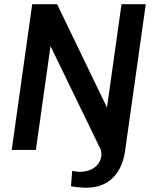

<svg xmlns="http://www.w3.org/2000/svg" viewBox="-20 -717 725 918"><path d="M393 180.5C512.5 180.5 565 97 578 5L677 -697H561L491.5 -203L253 -697H134L36 0H151.5L221.5 -496.5L461 -3C464 5 465 13 465 20C465 24.5 464 28 464 31C458.5 70 423 104.5 361 104.5C352.5 104.5 337.5 102.5 325 100L319.5 173.5C345.5 178 368 180.5 393 180.5Z"/></svg>

Font: HK Grotesk SemiBold
Style: Italic
Weight: 600
Italic angle: -16°
Designer: Alfredo Marco Pradil
Foundry: Hanken Design Co.
Version: Version 3.001;FEAKit 1.0